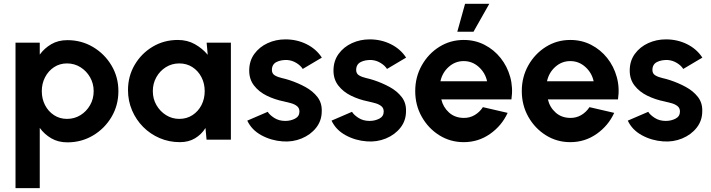

<svg xmlns="http://www.w3.org/2000/svg" viewBox="-20 -720 3666 990"><path d="M185 250H60V-500H185V-438.5Q209 -471.5 244.5 -492.2Q280 -513 327.5 -513Q400 -513 459.8 -477.5Q519.5 -442 555 -382.2Q590.5 -322.5 590.5 -250Q590.5 -177 555 -117Q519.5 -57 459.8 -21.5Q400 14 327.5 14Q280 14 244.5 -6.8Q209 -27.5 185 -60.5ZM325.5 -393Q288 -393 258.8 -373.8Q229.5 -354.5 212.5 -322Q195.5 -289.5 195.5 -250Q195.5 -210.5 212.2 -178Q229 -145.5 258.5 -126.2Q288 -107 325.5 -107Q363.5 -107 394.5 -126Q425.5 -145 444.2 -177.5Q463 -210 463 -250Q463 -289 444.5 -321.5Q426 -354 394.8 -373.5Q363.5 -393 325.5 -393Z M1045.5 -500H1170.5V0H1045L1039.5 -60Q1019 -27 985.8 -7Q952.5 13 908 13Q852 13 803.5 -7.8Q755 -28.5 718.2 -65.5Q681.5 -102.5 660.8 -151.2Q640 -200 640 -255.5Q640 -327 674.5 -385.8Q709 -444.5 767.2 -479.2Q825.5 -514 897 -514Q946 -514 984.8 -492.2Q1023.5 -470.5 1051 -437.5ZM904.5 -107Q942.5 -107 972.2 -126.2Q1002 -145.5 1018.8 -178Q1035.5 -210.5 1035.5 -250Q1035.5 -290 1018.5 -322.5Q1001.5 -355 972 -374Q942.5 -393 904.5 -393Q866.5 -393 835.5 -373.8Q804.5 -354.5 786.2 -322Q768 -289.5 768 -250Q768 -210 786.8 -177.8Q805.5 -145.5 836.5 -126.2Q867.5 -107 904.5 -107Z M1437.5 9Q1378.5 5 1328 -22.5Q1277.5 -50 1255 -98L1360.5 -143.5Q1369.5 -128 1393.8 -112.2Q1418 -96.5 1451 -96.5Q1478.5 -96.5 1501.2 -108.2Q1524 -120 1524 -145Q1524 -163 1511.2 -173Q1498.5 -183 1480 -188Q1461.5 -193 1444 -197Q1396.5 -206.5 1355.8 -226.5Q1315 -246.5 1290 -278.8Q1265 -311 1265 -356Q1265 -405.5 1291.2 -441.8Q1317.5 -478 1360 -497.5Q1402.5 -517 1451.5 -517Q1511 -517 1560.8 -492.2Q1610.5 -467.5 1639.5 -423L1541 -364.5Q1530.5 -381.5 1508.8 -395Q1487 -408.5 1462 -410.5Q1428.5 -412 1405.2 -400Q1382 -388 1382 -359Q1382 -340.5 1396.8 -331.5Q1411.5 -322.5 1432.5 -317.8Q1453.5 -313 1472 -307Q1516 -292.5 1554.5 -271.5Q1593 -250.5 1616.8 -219.8Q1640.5 -189 1639 -146.5Q1639 -98 1610.2 -61.5Q1581.5 -25 1535.2 -6Q1489 13 1437.5 9Z M1872 9Q1813 5 1762.5 -22.5Q1712 -50 1689.5 -98L1795 -143.5Q1804 -128 1828.2 -112.2Q1852.5 -96.5 1885.5 -96.5Q1913 -96.5 1935.8 -108.2Q1958.5 -120 1958.5 -145Q1958.5 -163 1945.8 -173Q1933 -183 1914.5 -188Q1896 -193 1878.5 -197Q1831 -206.5 1790.2 -226.5Q1749.5 -246.5 1724.5 -278.8Q1699.5 -311 1699.5 -356Q1699.5 -405.5 1725.8 -441.8Q1752 -478 1794.5 -497.5Q1837 -517 1886 -517Q1945.5 -517 1995.2 -492.2Q2045 -467.5 2074 -423L1975.5 -364.5Q1965 -381.5 1943.2 -395Q1921.5 -408.5 1896.5 -410.5Q1863 -412 1839.8 -400Q1816.5 -388 1816.5 -359Q1816.5 -340.5 1831.2 -331.5Q1846 -322.5 1867 -317.8Q1888 -313 1906.5 -307Q1950.5 -292.5 1989 -271.5Q2027.5 -250.5 2051.2 -219.8Q2075 -189 2073.5 -146.5Q2073.5 -98 2044.8 -61.5Q2016 -25 1969.8 -6Q1923.5 13 1872 9Z M2371 13Q2302 13 2245.2 -22.5Q2188.5 -58 2154.8 -117.8Q2121 -177.5 2121 -250.5Q2121 -323 2154.8 -383Q2188.5 -443 2245.2 -478.5Q2302 -514 2371 -514Q2429.5 -514 2478.2 -489Q2527 -464 2561.2 -421Q2595.5 -378 2610.8 -323Q2626 -268 2617 -207.5H2255.5Q2265 -167 2295.2 -139.8Q2325.5 -112.5 2371 -112Q2401.5 -111.5 2427.2 -126.5Q2453 -141.5 2470 -167.5L2597.5 -138Q2567 -71.5 2506.5 -29.2Q2446 13 2371 13ZM2251 -301H2491.5Q2482 -345 2448.5 -375Q2415 -405 2371 -405Q2327 -405 2293.8 -375.2Q2260.5 -345.5 2251 -301ZM2338 -556.5 2378 -700.5H2503L2421.5 -556.5Z M2920.5 13Q2851.5 13 2794.8 -22.5Q2738 -58 2704.2 -117.8Q2670.5 -177.5 2670.5 -250.5Q2670.5 -323 2704.2 -383Q2738 -443 2794.8 -478.5Q2851.5 -514 2920.5 -514Q2979 -514 3027.8 -489Q3076.5 -464 3110.8 -421Q3145 -378 3160.2 -323Q3175.5 -268 3166.5 -207.5H2805Q2814.5 -167 2844.8 -139.8Q2875 -112.5 2920.5 -112Q2951 -111.5 2976.8 -126.5Q3002.5 -141.5 3019.5 -167.5L3147 -138Q3116.5 -71.5 3056 -29.2Q2995.5 13 2920.5 13ZM2800.5 -301H3041Q3031.5 -345 2998 -375Q2964.5 -405 2920.5 -405Q2876.5 -405 2843.2 -375.2Q2810 -345.5 2800.5 -301Z M3399.5 9Q3340.5 5 3290 -22.5Q3239.5 -50 3217 -98L3322.5 -143.5Q3331.5 -128 3355.8 -112.2Q3380 -96.5 3413 -96.5Q3440.5 -96.5 3463.2 -108.2Q3486 -120 3486 -145Q3486 -163 3473.2 -173Q3460.5 -183 3442 -188Q3423.5 -193 3406 -197Q3358.5 -206.5 3317.8 -226.5Q3277 -246.5 3252 -278.8Q3227 -311 3227 -356Q3227 -405.5 3253.2 -441.8Q3279.5 -478 3322 -497.5Q3364.5 -517 3413.5 -517Q3473 -517 3522.8 -492.2Q3572.5 -467.5 3601.5 -423L3503 -364.5Q3492.5 -381.5 3470.8 -395Q3449 -408.5 3424 -410.5Q3390.5 -412 3367.2 -400Q3344 -388 3344 -359Q3344 -340.5 3358.8 -331.5Q3373.5 -322.5 3394.5 -317.8Q3415.5 -313 3434 -307Q3478 -292.5 3516.5 -271.5Q3555 -250.5 3578.8 -219.8Q3602.5 -189 3601 -146.5Q3601 -98 3572.2 -61.5Q3543.5 -25 3497.2 -6Q3451 13 3399.5 9Z"/></svg>

Font: Urbanist
Style: Bold
Weight: 700
Designer: Corey Hu
Foundry: Corey Hu
Version: Version 1.330; ttfautohint (v1.8.4.7-5d5b)